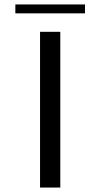

<svg xmlns="http://www.w3.org/2000/svg" viewBox="-20 -843 451 863"><path d="M160 -700V0H251V-700ZM49 -783H362V-823H49Z"/></svg>

Font: Tenor Sans
Style: Regular
Weight: 400
Designer: Denis Masharov
Foundry: Denis Masharov
Version: Version 1.1